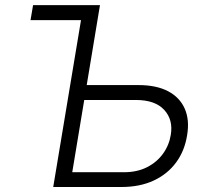

<svg xmlns="http://www.w3.org/2000/svg" viewBox="-20 -748 820 768"><path d="M102.1 -667.5 112.3 -727.5H315.4L305.7 -667.5ZM308.1 -407.7H533.2Q605.5 -407.7 652.3 -383.1Q699.2 -358.4 719 -313.2Q738.8 -268.1 728.5 -207.5Q718.8 -145 684.6 -98.4Q650.4 -51.8 595 -25.9Q539.6 0 465.8 0H192.9L314 -727.5H379.9L269 -59.1H476.1Q528.3 -59.1 567.9 -79.1Q607.4 -99.1 632.1 -133.3Q656.7 -167.5 663.1 -208.5Q673.3 -268.6 637 -308.3Q600.6 -348.1 523.4 -348.1H298.3Z"/></svg>

Font: Inter Tight Light
Style: Italic
Weight: 300
Italic angle: -9.39999°
Designer: Rasmus Andersson
Foundry: rsms
Version: Version 3.004